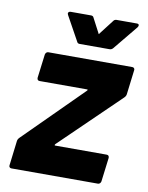

<svg xmlns="http://www.w3.org/2000/svg" viewBox="-80 -758 629 817"><g transform="rotate(10 234.0 -350.0)"><path d="M37 -134 285 -381Q291 -387 284 -387H80Q69 -387 69 -399L82 -502Q83 -507 86.5 -510.5Q90 -514 95 -514H458Q463 -514 466 -510.5Q469 -507 468 -502L455 -396Q454 -388 447 -381L192 -134Q188 -128 193 -128H415Q426 -128 426 -116L413 -12Q412 -7 408.5 -3.5Q405 0 400 0H26Q21 0 18 -3.5Q15 -7 16 -12L29 -119Q30 -127 37 -134ZM148 -691Q148 -695 151 -697.5Q154 -700 159 -700H247Q256 -700 259 -692L291 -631Q293 -624 296 -631L343 -692Q348 -700 357 -700H445Q454 -700 454 -693Q454 -690 451 -685L364 -579Q358 -572 349 -572H220Q211 -572 208 -580L150 -685Q148 -689 148 -691Z"/></g></svg>

Font: Barlow
Style: Bold Italic
Weight: 700
Italic angle: -7°
Designer: Jeremy Tribby
Foundry: Tribby Type
Version: Version 1.422